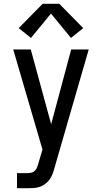

<svg xmlns="http://www.w3.org/2000/svg" viewBox="-20 -782 540 1017"><path d="M70 215V135H125Q136 135 146.5 132.5Q157 130 164.5 122.5Q172 115 176 105Q180 95 183 85Q183 85 183 85Q183 85 183 85V84L205 10L50 -520H143L251 -124L357 -520H450L269 106Q265 122 259 138Q253 154 243.5 167.5Q234 181 220.5 191.5Q207 202 191 207.5Q175 213 158.5 214Q142 215 125 215ZM144 -581 79 -633 206 -762H294L421 -633L356 -581L250 -710Z"/></svg>

Font: Iosevka SS04 Medium
Style: Regular
Weight: 500
Monospace: yes
Designer: Belleve Invis
Foundry: Belleve Invis
Version: Version 19.0.0; ttfautohint (v1.8.4)